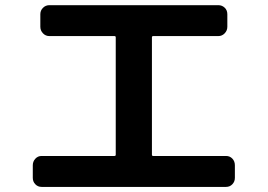

<svg xmlns="http://www.w3.org/2000/svg" viewBox="-20 -733 1040 746"><path d="M141.6 -6.8Q127 -6.8 117.2 -17.1Q107.4 -27.3 107.4 -42V-90.8Q107.4 -105.5 117.2 -116.2Q127 -127 141.6 -127H424.8Q429.7 -127 429.7 -131.8V-587.9Q429.7 -592.8 424.8 -592.8H171.9Q157.2 -592.8 147 -603.5Q136.7 -614.3 136.7 -628.9V-677.7Q136.7 -692.4 147 -702.6Q157.2 -712.9 171.9 -712.9H828.1Q842.8 -712.9 853 -703.1Q863.3 -693.4 863.3 -677.7V-628.9Q863.3 -614.3 853 -603.5Q842.8 -592.8 828.1 -592.8H575.2Q570.3 -592.8 570.3 -587.9V-131.8Q570.3 -127 575.2 -127H858.4Q873 -127 882.8 -116.7Q892.6 -106.4 892.6 -90.8V-42Q892.6 -27.3 882.8 -17.1Q873 -6.8 858.4 -6.8Z"/></svg>

Font: Rounded-L Mgen+ 1mn bold
Style: Bold
Weight: 700
Designer: [Source Han Sans]
Ryoko NISHIZUKA  (kana & ideographs); Paul D. Hunt (Latin, Greek & Cyrillic); Wenlong ZHANG  (bopomofo
Version: Version 1.059.20150602